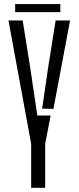

<svg xmlns="http://www.w3.org/2000/svg" viewBox="-20 -898 376 918"><path d="M129 0V-210L20.5 -800H88.5L124.5 -574L158.5 -345.5H222L196 -210V0ZM181.5 -378.5 210 -574 246 -800H315L235.5 -377.5ZM52.5 -878.5H268.5V-840H52.5Z"/></svg>

Font: Big Shoulders Stencil Display
Style: Regular
Weight: 400
Designer: Patric King
Foundry: XO Type Co
Version: Version 1.000